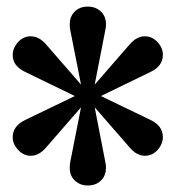

<svg xmlns="http://www.w3.org/2000/svg" viewBox="-20 -675 540 590"><path d="M229 -415 195.8 -583Q194.3 -591.3 194.3 -600.1Q194.3 -623 208 -637.7Q223.6 -654.8 250 -654.8Q271.5 -654.8 286.6 -642.6Q305.7 -627.4 305.7 -600.1Q305.7 -591.8 303.7 -583L271 -415L378.9 -539.1Q400.4 -563.5 425.3 -563.5Q447.3 -563.5 464.4 -545.4Q480.5 -527.8 480.5 -506.3Q480.5 -472.2 442.9 -454.1L290 -379.9L442.9 -306.2Q480.5 -288.1 480.5 -253.4Q480.5 -235.8 468.8 -219.7Q451.2 -196.3 425.3 -196.3Q400.4 -196.3 378.9 -221.2L271 -345.2L303.7 -176.8Q305.7 -168 305.7 -159.7Q305.7 -136.7 292 -122.1Q276.4 -105 249.5 -105Q228 -105 213.4 -117.2Q194.3 -132.3 194.3 -159.2Q194.3 -168.9 195.8 -176.8L229 -345.2L121.1 -221.2Q99.6 -196.3 74.2 -196.3Q52.2 -196.3 35.2 -214.8Q19 -232.4 19 -253.4Q19 -287.6 57.1 -306.2L210 -379.9L57.1 -454.1Q19 -472.2 19 -506.3Q19 -523.9 30.8 -540Q48.3 -563.5 74.2 -563.5Q99.6 -563.5 121.1 -539.1Z"/></svg>

Font: FORM UDPGothic
Style: Bold
Weight: 700
Foundry: Pronama LLC
Version: Version 1.051